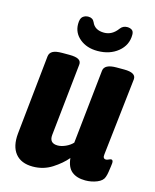

<svg xmlns="http://www.w3.org/2000/svg" viewBox="-110 -790 703 873"><g transform="rotate(15 241.5 -353.0)"><path d="M128 9Q73 9 46 -24.5Q19 -58 25 -119L64 -493Q66 -509 80 -517Q94 -525 125 -525H158Q189 -525 202 -517Q215 -509 213 -493L177 -153Q173 -113 213 -113Q230 -113 250 -122Q270 -131 283 -145L320 -493Q323 -525 380 -525H416Q473 -525 470 -493L429 -129Q426 -108 442 -108Q447 -108 454 -111.5Q461 -115 465 -115Q471 -115 473 -108.5Q475 -102 472 -84Q470 -70 468 -56.5Q466 -43 462 -32Q456 -13 430 -2.5Q404 8 375 8Q335 8 311.5 -11Q288 -30 284 -73Q259 -43 218.5 -17Q178 9 128 9ZM276 -575Q226 -575 193 -602Q160 -629 160 -671Q160 -697 171 -706Q182 -715 197 -715Q218 -715 226 -697Q240 -663 284 -663Q322 -663 348 -699Q360 -715 380 -715Q393 -715 402 -709Q411 -703 411 -687Q411 -638 372.5 -606.5Q334 -575 276 -575Z"/></g></svg>

Font: Asap Condensed
Style: Bold Italic
Weight: 700
Width: 3
Italic angle: -6°
Designer: Pablo Cosgaya
Foundry: Omnibus-Type
Version: Version 3.001; ttfautohint (v1.8.4.7-5d5b)